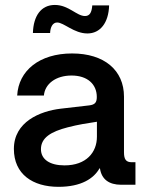

<svg xmlns="http://www.w3.org/2000/svg" viewBox="-20 -740 584 769"><path d="M214.4 8.3C306.6 8.3 356 -25.9 378.4 -65.4H380.4C386.7 -22 416.5 0 465.3 0H522.5V-90.3H507.3C484.9 -90.3 476.6 -101.6 476.6 -129.9V-353C476.6 -458.5 397.9 -525.9 268.6 -525.9C137.7 -525.9 54.2 -457 48.8 -357.4H155.8C159.7 -403.8 203.1 -437.5 266.6 -437.5C330.1 -437.5 367.7 -402.8 367.7 -351.6C367.7 -329.6 360.4 -320.8 337.4 -317.9C308.1 -314.9 270 -310.5 223.1 -304.7C140.1 -294.9 35.6 -252 35.6 -143.6C35.6 -42 111.3 8.3 214.4 8.3ZM238.3 -77.6C180.2 -77.6 144 -101.1 144 -142.6C144 -188.5 184.6 -212.9 251 -230C293.5 -241.2 330.6 -246.6 368.2 -252.4V-192.4C368.2 -129.9 325.7 -77.6 238.3 -77.6ZM330.1 -606C381.3 -606 415 -648.4 417 -718.3H349.6C347.2 -689 338.9 -675.8 320.3 -675.8C287.1 -675.8 254.9 -720.2 199.7 -720.2C144.5 -720.2 113.8 -676.3 111.8 -607.9H180.7C181.6 -630.4 190.4 -649.9 209 -649.9C235.8 -649.9 276.4 -606 330.1 -606Z"/></svg>

Font: Raveo Display Display Medium
Style: Regular
Weight: 500
Designer: Jakub Foglar, Rasmus Andersson (Inter)
Foundry: Jakubfoglar.com
Version: Version 1.100;Glyphs 3.2.3 (3260)